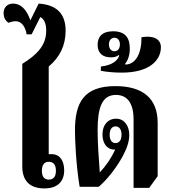

<svg xmlns="http://www.w3.org/2000/svg" viewBox="-38 -1039 953 1068"><path d="M209 9C282 9 319 -29 319 -91C319 -145 295 -177 259 -181C248 -182 237 -182 233 -181V-669C295 -721 327 -787 327 -868C327 -954 286 -1012 177 -1019L131 -926C109 -990 75 -1019 35 -1019C2 -1019 -18 -997 -18 -966C-18 -946 -11 -925 10 -912C19 -917 37 -921 50 -921C82 -921 104 -889 110 -848H138L186 -944C210 -932 219 -905 219 -867C219 -788 169 -735 86 -684V-113C86 -36 125 9 209 9ZM233 -40C207 -40 195 -58 195 -89C195 -120 207 -139 233 -139C261 -139 273 -120 273 -89C273 -58 261 -40 233 -40Z M705 6H792L839 -59V-356C839 -491 757 -560 604 -560C427 -560 379 -467 379 -313C379 -258 385 -120 405 0H511C554 -36 607 -101 644 -169C663 -205 681 -245 681 -288C681 -344 650 -379 607 -379C565 -379 532 -347 532 -291C532 -242 557 -207 598 -207H603C580 -158 552 -117 517 -80C511 -157 505 -249 505 -315C505 -438 528 -511 607 -511C670 -511 705 -465 705 -374ZM605 -243C584 -243 572 -260 572 -290C572 -319 584 -336 605 -336C625 -336 638 -319 638 -290C638 -260 625 -243 605 -243Z M639 -635C795 -635 857 -705 857 -776C857 -823 814 -843 749 -832C750 -742 717 -680 659 -680L658 -684C675 -705 684 -734 684 -769C684 -827 660 -865 591 -865C530 -865 505 -834 505 -790C505 -746 530 -720 579 -720C599 -720 612 -724 622 -733L625 -730C618 -704 588 -676 523 -669V-645C557 -639 595 -635 639 -635ZM599 -754C580 -754 568 -769 568 -792C568 -814 580 -829 599 -829C617 -829 629 -814 629 -792C629 -769 617 -754 599 -754Z"/></svg>

Font: Noto Serif Thai ExtraCondensed ExtraBold
Style: Regular
Weight: 800
Width: 2
Designer: Monotype Design Team
Foundry: Monotype Imaging Inc.
Version: Version 2.002